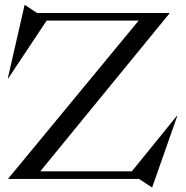

<svg xmlns="http://www.w3.org/2000/svg" viewBox="-20 -755 786 810"><path d="M566.9 0 620.1 35.2H622.1L728 -266.1H726.1L536.1 -32.2H149.9L694.8 -698.2V-700.2H136.2L84 -734.9L13.2 -425.8L15.1 -424.8L176.8 -668H564.9L15.1 -2V0Z"/></svg>

Font: Messapia
Style: Regular
Weight: 400
Designer: Luca Marsano
Foundry: Collletttivo
Version: Version 1.000;FEAKit 1.0